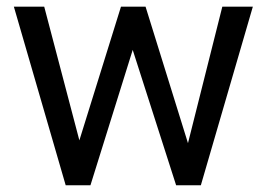

<svg xmlns="http://www.w3.org/2000/svg" viewBox="-20 -548 791 568"><path d="M536.1 -124.5 637.7 -528.3H728L574.2 0H501L372.6 -400.4L247.6 0H174.3L21 -528.3H110.8L214.8 -132.8L337.9 -528.3H410.6Z"/></svg>

Font: f72954
Style: 9700840
Weight: 400
Designer: Google
Version: Version 2.137; 2017